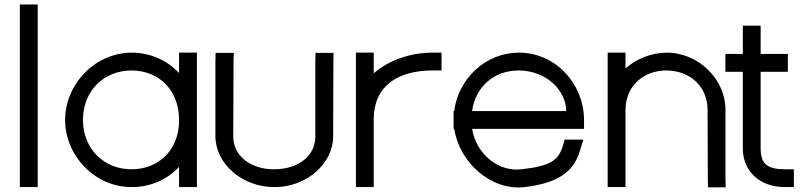

<svg xmlns="http://www.w3.org/2000/svg" viewBox="-20 -819 3624 861"><path d="M69 -759V-799H149V-759V-20V20H69V-20Z M272 -281C272 -441 404.9 -582 570.5 -583C654 -583 732.1 -547.1 783 -491.3V-543V-583H863V-543V-284.8V-281V-20V20H783V-20V-70.8C732.3 -15.1 654.6 20.5 570.5 20C403.8 20 272 -122 272 -281ZM352 -281C352 -152 446.3 -59 570.5 -60C694.3 -60 782 -148.8 783 -276.3V-281C783 -411 697 -502 570.5 -503C445.2 -503 352 -411 352 -281Z M946 -543 947 -582H1028.3L1027.2 -542L1026 -207C1026 -121 1103 -59 1210 -60C1318.1 -60 1395 -121 1394 -207V-543L1395 -582H1476L1475 -542L1474 -207C1474 -87 1356 21 1210 20C1065.1 20 947 -85 946 -207Z M1656 -490C1723.5 -549.8 1822.2 -583 1920 -583H1960V-503H1920C1762.5 -503 1657.1 -432.5 1656 -286.8V-282V-242V-20V20H1576V-20V-242V-282C1576 -283.3 1576 -284.6 1576 -285.9V-543V-583H1656V-543Z M2096.9 -321H2519C2519 -411 2433 -502 2306.5 -503C2194.4 -503 2112.3 -429.5 2096.9 -321ZM2017.1 -241H2014V-281V-321H2016.6C2035.3 -464.5 2154.8 -582.1 2306.5 -583C2473.2 -583 2599 -441 2599 -281V-241H2559H2097.2C2114.7 -130.8 2213.2 -46.6 2319.2 -60H2320.3C2450.2 -75 2484 -100 2504 -165L2512 -193H2596L2580 -141C2554 -54 2489 2 2331.8 20C2178.8 37.4 2039.1 -94.1 2017.1 -241Z M2785 -512.6C2835 -555.4 2900.4 -582.5 2969 -583C3115 -583 3234.2 -461 3233.2 -326V-20L3234.2 21H3155.2L3154.2 -19L3153 -326C3153 -430 3076 -502 2969 -503C2862 -503 2785 -430 2785 -326V-286V-20V20H2705V-20V-286V-326V-543V-583H2785V-543Z M3391 -497V-152C3392 -84 3420 -60 3500 -60H3540V20H3500C3390 20 3312 -48 3311 -152V-497H3273H3233V-577H3273H3311V-664V-704H3391V-664V-577H3473H3513V-497H3473Z"/></svg>

Font: Nordica Plus
Style: NordicaClassicLtExt
Weight: 300
Version: Version 1.01